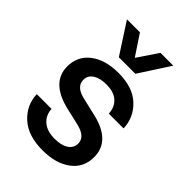

<svg xmlns="http://www.w3.org/2000/svg" viewBox="-214 -815 920 920"><g transform="rotate(45 245.5 -355.0)"><path d="M191 -216Q48 -251 48 -358Q48 -428 101.5 -469Q155 -510 244 -510Q342 -510 394.5 -460Q447 -410 449 -339H349Q347 -381 320 -405.5Q293 -430 242 -430Q199 -430 173.5 -413.5Q148 -397 148 -367Q148 -320 217 -305L303 -285Q447 -252 447 -142Q447 -71 392.5 -30.5Q338 10 249 10Q149 10 95 -40Q41 -90 39 -161H139Q141 -120 170 -95Q199 -70 251 -70Q295 -70 321 -87Q347 -104 347 -134Q347 -180 278 -196ZM91 -720H179L248 -616L318 -720H405L304 -564H192Z"/></g></svg>

Font: TASA Orbiter Display Medium
Style: Regular
Weight: 500
Designer: Weizhong Zhang
Version: Version 1.000;Glyphs 3.1.2 (3151)